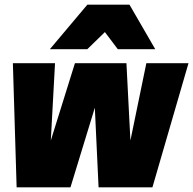

<svg xmlns="http://www.w3.org/2000/svg" viewBox="-20 -800 825 820"><path d="M631 0H401L385 -340L281 0H51L35 -530H215L197 -200L300 -530H520L537 -200L605 -530H785ZM643 -590H483L428 -663L353 -590H193L353 -780H533Z"/></svg>

Font: Tanohe Sans ExtraBold
Style: Italic
Weight: 800
Designer: Village Type and Design LLC & Cristiano Sobral
Foundry: Cooper Hewitt Smithsonian Design Museum
Version: Version 1.00;September 29, 2021;FontCreator 13.0.0.2655 64-b